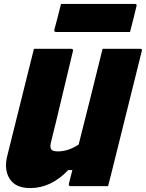

<svg xmlns="http://www.w3.org/2000/svg" viewBox="-20 -949 744 979"><path d="M134 10Q58 10 28.5 -38.5Q-1 -87 18 -158Q46 -268 73 -379Q100 -490 128 -600Q134 -625 140.5 -650Q147 -675 153 -700H344Q354 -700 352 -689Q324 -574 296.5 -457Q269 -340 240 -224Q234 -200 240.5 -188.5Q247 -177 275 -177Q328 -177 381 -212Q412 -334 442.5 -456Q473 -578 503 -700H695Q707 -700 703 -689L559 -110Q552 -80 544.5 -52Q537 -24 531 0H339Q334 0 332 -3.5Q330 -7 331 -11Q339 -45 349 -82H328Q241 10 134 10ZM291 -929H668Q679 -929 676 -918Q668 -884 660 -852Q652 -820 643 -786H266Q255 -786 257 -797Q266 -831 274.5 -863Q283 -895 291 -929Z"/></svg>

Font: Recursive Sn Lnr St Blk
Style: Italic
Weight: 900
Italic angle: -15°
Version: Version 1.079;hotconv 1.0.112;makeotfexe 2.5.65598; ttfautoh